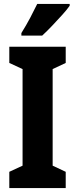

<svg xmlns="http://www.w3.org/2000/svg" viewBox="-20 -950 379 970"><path d="M312 0H27V-82L94 -113V-601L27 -632V-714H312V-632L246 -601V-113L312 -82ZM332 -921Q319 -902 295 -875.5Q271 -849 244 -820.5Q217 -792 193 -770H88V-783Q113 -823 132.5 -860Q152 -897 168 -930H332Z"/></svg>

Font: Noto Sans ExtraCondensed ExtraBold
Style: Regular
Weight: 800
Width: 2
Designer: Monotype Design Team
Foundry: Monotype Imaging Inc.
Version: Version 2.013; ttfautohint (v1.8.4.7-5d5b)